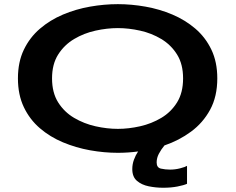

<svg xmlns="http://www.w3.org/2000/svg" viewBox="-20 -726 1140 926"><path d="M548.5 11Q482.5 11 414.2 -1.2Q346 -13.5 283.8 -39.5Q221.5 -65.5 172.5 -107.5Q123.5 -149.5 95 -209.2Q66.5 -269 66.5 -348Q66.5 -427 95 -486.2Q123.5 -545.5 172.5 -587.5Q221.5 -629.5 283.8 -655.8Q346 -682 414.2 -694Q482.5 -706 548.5 -706Q614 -706 681.8 -694Q749.5 -682 811.5 -655.8Q873.5 -629.5 922.2 -587.8Q971 -546 999.5 -486.5Q1028 -427 1028 -348Q1028 -260.5 993.5 -197Q959 -133.5 901.2 -91Q843.5 -48.5 773 -24.5Q757 -5 746.2 15.5Q735.5 36 735.5 57.5Q735.5 82.5 756 87.2Q776.5 92 800.5 92Q824.5 92 848.8 85.8Q873 79.5 882 74V160.5Q866.5 167.5 835.8 173.5Q805 179.5 767 179.5Q731.5 179.5 697.2 172.5Q663 165.5 640.5 146.2Q618 127 618 89.5Q618 66 626 44.2Q634 22.5 646 4.5Q597.5 11 548.5 11ZM548.5 -104.5Q600.5 -104.5 655.8 -117Q711 -129.5 758 -157.5Q805 -185.5 834 -232.2Q863 -279 863 -348Q863 -416.5 834 -463Q805 -509.5 758 -537.8Q711 -566 655.8 -578.2Q600.5 -590.5 548.5 -590.5Q496 -590.5 440.5 -578.2Q385 -566 337.5 -537.8Q290 -509.5 260.5 -463Q231 -416.5 231 -348Q231 -279 260.5 -232.2Q290 -185.5 337.5 -157.5Q385 -129.5 440.5 -117Q496 -104.5 548.5 -104.5Z"/></svg>

Font: Trispace Expanded SemiBold
Style: Regular
Weight: 600
Width: 7
Designer: Tyler Finck
Foundry: Etcetera Type Company
Version: Version 1.210; ttfautohint (v1.8.3)